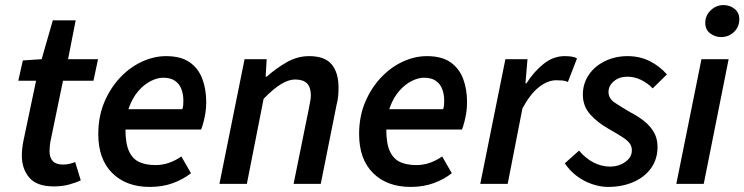

<svg xmlns="http://www.w3.org/2000/svg" viewBox="-20 -724 2931 756"><path d="M192 10Q125 10 95.5 -24.5Q66 -59 66 -111Q66 -125 67.5 -139Q69 -153 72 -168L122 -406H52L70 -486L144 -491L188 -644H278L248 -491H366L348 -406H228L178 -164Q177 -155 176 -147Q175 -139 175 -129Q175 -103 188 -89.5Q201 -76 228 -76Q242 -76 254 -79Q266 -82 276 -86L298 -14Q280 -5 252.5 2.5Q225 10 192 10Z M570 12Q477 12 422 -42.5Q367 -97 367 -196Q367 -265 390.5 -321Q414 -377 452.5 -418Q491 -459 538.5 -481Q586 -503 634 -503Q692 -503 726.5 -479Q761 -455 776.5 -414Q792 -373 792 -322Q792 -300 789 -280.5Q786 -261 781.5 -244Q777 -227 772 -214H445L454 -294H698Q701 -305 701.5 -311.5Q702 -318 702 -328Q702 -352 694.5 -372.5Q687 -393 669.5 -405.5Q652 -418 622 -418Q600 -418 574 -405Q548 -392 525.5 -366.5Q503 -341 488.5 -302.5Q474 -264 474 -214Q474 -158 488.5 -127.5Q503 -97 529.5 -85.5Q556 -74 592 -74Q621 -74 647 -83.5Q673 -93 694 -108L732 -42Q702 -18 661 -3Q620 12 570 12Z M844 0 943 -491H1030L1026 -422H1030Q1067 -455 1109 -479Q1151 -503 1197 -503Q1259 -503 1286 -470.5Q1313 -438 1313 -379Q1313 -362 1311.5 -345.5Q1310 -329 1305 -310L1243 0H1136L1196 -296Q1199 -314 1201.5 -325.5Q1204 -337 1204 -348Q1204 -380 1189 -395.5Q1174 -411 1142 -411Q1117 -411 1087 -393Q1057 -375 1018 -335L952 0Z M1597 12Q1504 12 1449 -42.5Q1394 -97 1394 -196Q1394 -265 1417.5 -321Q1441 -377 1479.5 -418Q1518 -459 1565.5 -481Q1613 -503 1661 -503Q1719 -503 1753.5 -479Q1788 -455 1803.5 -414Q1819 -373 1819 -322Q1819 -300 1816 -280.5Q1813 -261 1808.5 -244Q1804 -227 1799 -214H1472L1481 -294H1725Q1728 -305 1728.5 -311.5Q1729 -318 1729 -328Q1729 -352 1721.5 -372.5Q1714 -393 1696.5 -405.5Q1679 -418 1649 -418Q1627 -418 1601 -405Q1575 -392 1552.5 -366.5Q1530 -341 1515.5 -302.5Q1501 -264 1501 -214Q1501 -158 1515.5 -127.5Q1530 -97 1556.5 -85.5Q1583 -74 1619 -74Q1648 -74 1674 -83.5Q1700 -93 1721 -108L1759 -42Q1729 -18 1688 -3Q1647 12 1597 12Z M1871 0 1970 -491H2057L2049 -396H2053Q2082 -442 2120.5 -472.5Q2159 -503 2203 -503Q2219 -503 2231.5 -501Q2244 -499 2252 -494L2216 -401Q2207 -406 2195 -407Q2183 -408 2170 -408Q2136 -408 2101.5 -380.5Q2067 -353 2037 -297L1979 0Z M2374 12Q2344 12 2311.5 1Q2279 -10 2251 -31Q2223 -52 2204 -81L2260 -131Q2286 -100 2317.5 -84Q2349 -68 2382 -68Q2405 -68 2424.5 -76.5Q2444 -85 2456 -99Q2468 -113 2468 -132Q2468 -148 2459 -160Q2450 -172 2429.5 -185Q2409 -198 2376 -217Q2333 -241 2304 -273.5Q2275 -306 2275 -351Q2275 -395 2298.5 -429.5Q2322 -464 2362.5 -483.5Q2403 -503 2451 -503Q2499 -503 2538 -483.5Q2577 -464 2606 -431L2550 -376Q2531 -396 2505 -409Q2479 -422 2450 -422Q2418 -422 2397 -404Q2376 -386 2376 -362Q2376 -336 2401 -319.5Q2426 -303 2460 -283Q2495 -265 2519 -245Q2543 -225 2556 -201Q2569 -177 2569 -145Q2569 -98 2544 -62.5Q2519 -27 2474.5 -7.5Q2430 12 2374 12Z M2643 0 2742 -491H2849L2751 0ZM2819 -578Q2796 -578 2776.5 -592.5Q2757 -607 2757 -634Q2757 -663 2778.5 -683.5Q2800 -704 2829 -704Q2853 -704 2872 -689.5Q2891 -675 2891 -648Q2891 -618 2870 -598Q2849 -578 2819 -578Z"/></svg>

Font: Source Sans 3 SemiBold
Style: Italic
Weight: 600
Italic angle: -11°
Designer: Paul D. Hunt
Foundry: Adobe
Version: Version 3.046;hotconv 1.0.118;makeotfexe 2.5.65603